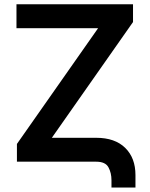

<svg xmlns="http://www.w3.org/2000/svg" viewBox="-20 -747 693 887"><path d="M424.4 0H58.2V-82L433.2 -616.8H56.1V-727.3H594.5V-645.2L219.5 -110.4H424.4Q511 -110.4 558.4 -63.9Q605.8 -17.4 605.8 61.8V119.3H495V85.6Q495 51.8 481 25.9Q467 0 424.4 0Z"/></svg>

Font: Inter UI Semi Bold
Style: Regular
Weight: 600
Designer: Rasmus Andersson
Foundry: rsms
Version: 3.2;8d6f07862